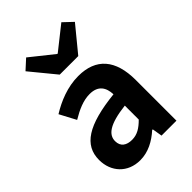

<svg xmlns="http://www.w3.org/2000/svg" viewBox="-250 -968 1091 1091"><g transform="rotate(-45 295.5 -422.0)"><path d="M216 14C281 14 337 -17 385 -60H390L400 0H520V-327C520 -489 447 -574 305 -574C217 -574 137 -540 72 -500L124 -402C176 -433 226 -456 278 -456C347 -456 371 -414 373 -359C148 -335 51 -272 51 -153C51 -57 116 14 216 14ZM265 -101C222 -101 191 -120 191 -164C191 -215 236 -252 373 -268V-156C338 -121 307 -101 265 -101ZM236 -654H385L509 -805L453 -858L313 -747H309L170 -858L112 -805Z"/></g></svg>

Font: Noto Sans Mono CJK SC
Style: Bold
Weight: 700
Designer: Ryoko NISHIZUKA 西塚涼子 (kana, bopomofo & ideographs); Paul D. Hunt (Latin, Greek & Cyrillic); Sandoll Communications 산돌커뮤니
Foundry: Adobe
Version: Version 2.004;hotconv 1.0.118;makeotfexe 2.5.65603